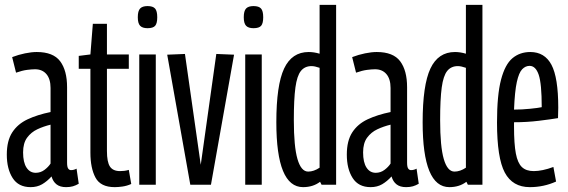

<svg xmlns="http://www.w3.org/2000/svg" viewBox="-20 -760 2336 790"><path d="M8 -124Q8 -181 30.5 -215.5Q53 -250 93.5 -269Q134 -288 188 -299V-398Q188 -435 171 -455Q154 -475 124 -475Q111 -475 91.5 -472.5Q72 -470 46 -461L30 -525Q56 -535 83 -540.5Q110 -546 131 -546Q199 -546 227.5 -508Q256 -470 256 -401V-91Q256 -73 260.5 -66.5Q265 -60 272 -60Q284 -60 295 -66L304 -4Q292 3 280 6.5Q268 10 252 10Q227 10 212.5 -1.5Q198 -13 192 -34Q174 -14 153.5 -2Q133 10 106 10Q56 10 32 -27.5Q8 -65 8 -124ZM75 -133Q75 -92 89 -70.5Q103 -49 127 -49Q147 -49 163 -61Q179 -73 188 -87V-247Q159 -240 133.5 -228Q108 -216 91.5 -193.5Q75 -171 75 -133Z M452 10Q394 10 373 -29Q352 -68 352 -132V-477H304V-530L352 -536L362 -662H420V-536H510V-477H420V-139Q420 -93 432.5 -74.5Q445 -56 474 -56Q482 -56 491 -57Q500 -58 510 -61L520 -3Q502 5 484 7.5Q466 10 452 10Z M587 -644Q566 -644 556.5 -654Q547 -664 547 -689Q547 -715 556.5 -725Q566 -735 587 -735Q609 -735 618 -725Q627 -715 627 -689Q627 -664 618.5 -654Q610 -644 587 -644ZM553 0V-536H621V0Z M763 0 668 -535 741 -538 806 -82 870 -538 943 -535 848 0Z M1023 -644Q1002 -644 992.5 -654Q983 -664 983 -689Q983 -715 992.5 -725Q1002 -735 1023 -735Q1045 -735 1054 -725Q1063 -715 1063 -689Q1063 -664 1054.5 -654Q1046 -644 1023 -644ZM989 0V-536H1057V0Z M1303 0 1297 -12Q1268 10 1227 10Q1117 10 1117 -257Q1117 -410 1149 -478Q1181 -546 1250 -546Q1272 -546 1295 -539V-740H1363V0ZM1295 -70V-481Q1275 -488 1262 -488Q1234 -488 1218 -468Q1202 -448 1195.5 -400Q1189 -352 1189 -266Q1189 -157 1204 -105.5Q1219 -54 1248 -54Q1271 -54 1295 -70Z M1407 -124Q1407 -181 1429.5 -215.5Q1452 -250 1492.5 -269Q1533 -288 1587 -299V-398Q1587 -435 1570 -455Q1553 -475 1523 -475Q1510 -475 1490.5 -472.5Q1471 -470 1445 -461L1429 -525Q1455 -535 1482 -540.5Q1509 -546 1530 -546Q1598 -546 1626.5 -508Q1655 -470 1655 -401V-91Q1655 -73 1659.5 -66.5Q1664 -60 1671 -60Q1683 -60 1694 -66L1703 -4Q1691 3 1679 6.5Q1667 10 1651 10Q1626 10 1611.5 -1.5Q1597 -13 1591 -34Q1573 -14 1552.5 -2Q1532 10 1505 10Q1455 10 1431 -27.5Q1407 -65 1407 -124ZM1474 -133Q1474 -92 1488 -70.5Q1502 -49 1526 -49Q1546 -49 1562 -61Q1578 -73 1587 -87V-247Q1558 -240 1532.5 -228Q1507 -216 1490.5 -193.5Q1474 -171 1474 -133Z M1905 0 1899 -12Q1870 10 1829 10Q1719 10 1719 -257Q1719 -410 1751 -478Q1783 -546 1852 -546Q1874 -546 1897 -539V-740H1965V0ZM1897 -70V-481Q1877 -488 1864 -488Q1836 -488 1820 -468Q1804 -448 1797.5 -400Q1791 -352 1791 -266Q1791 -157 1806 -105.5Q1821 -54 1850 -54Q1873 -54 1897 -70Z M2160 10Q2089 10 2057 -50Q2025 -110 2025 -256Q2025 -369 2041.5 -432Q2058 -495 2088.5 -520.5Q2119 -546 2162 -546Q2221 -546 2249 -493.5Q2277 -441 2277 -317Q2277 -311 2276.5 -296Q2276 -281 2276 -274Q2246 -269 2197 -263Q2148 -257 2095 -257V-239Q2095 -168 2102.5 -128.5Q2110 -89 2127.5 -72.5Q2145 -56 2176 -56Q2211 -56 2257 -73L2268 -13Q2217 10 2160 10ZM2095 -309Q2127 -309 2161.5 -312.5Q2196 -316 2209 -319Q2209 -416 2196.5 -452.5Q2184 -489 2159 -489Q2142 -489 2128.5 -475Q2115 -461 2106.5 -422.5Q2098 -384 2095 -309Z"/></svg>

Font: Georama ExtraCondensed
Style: Regular
Weight: 400
Width: 2
Designer: Jean-Baptiste Levee
Foundry: Production Type
Version: Version 1.000